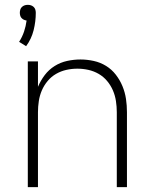

<svg xmlns="http://www.w3.org/2000/svg" viewBox="-20 -774 640 794"><path d="M95 0V-520H137V-415Q148 -441 165 -463.5Q182 -486 206 -501Q230 -516 257.5 -522Q285 -528 313 -528Q340 -528 367.5 -522Q395 -516 418.5 -501.5Q442 -487 459 -465Q476 -443 486.5 -417.5Q497 -392 501 -365Q505 -338 505 -310V0H463V-310Q463 -333 459.5 -356Q456 -379 447 -400Q438 -421 423 -439Q408 -457 388 -468.5Q368 -480 345.5 -485Q323 -490 300 -490Q277 -490 254.5 -485Q232 -480 212 -468.5Q192 -457 177 -439Q162 -421 153 -400Q144 -379 140.5 -356Q137 -333 137 -310V0ZM88 -583 59 -601Q72 -621 79.5 -643.5Q87 -666 90 -689Q84 -690 78.5 -692.5Q73 -695 69 -699.5Q65 -704 63.5 -710Q62 -716 62 -721Q62 -728 64 -734.5Q66 -741 71 -745.5Q76 -750 82 -752Q88 -754 95 -754Q102 -754 108 -752Q114 -750 119 -745.5Q124 -741 126 -734.5Q128 -728 128 -721Q128 -685 119 -649Q110 -613 88 -583Z"/></svg>

Font: Iosevka Extralight Extended
Style: Regular
Weight: 200
Width: 7
Monospace: yes
Designer: Belleve Invis
Foundry: Belleve Invis
Version: Version 32.5.0; ttfautohint (v1.8.4)